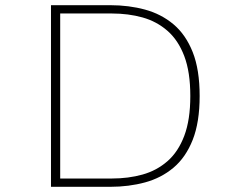

<svg xmlns="http://www.w3.org/2000/svg" viewBox="-20 -720 915 740"><path d="M176.5 0V-700H405Q476.5 -700 539 -683Q601.5 -666 648.8 -626.2Q696 -586.5 722.8 -519Q749.5 -451.5 749.5 -350Q749.5 -249 722.8 -181.2Q696 -113.5 648.8 -73.8Q601.5 -34 539 -17Q476.5 0 405 0ZM212 -32H411.5Q474.5 -32 529.2 -47.2Q584 -62.5 625.5 -98.8Q667 -135 690.2 -196.5Q713.5 -258 713.5 -350Q713.5 -442.5 690.2 -503.8Q667 -565 625.5 -601.2Q584 -637.5 529.2 -652.8Q474.5 -668 411.5 -668H212Z"/></svg>

Font: Trispace SemiExpanded Thin
Style: Regular
Weight: 100
Width: 6
Designer: Tyler Finck
Foundry: Etcetera Type Company
Version: Version 1.210; ttfautohint (v1.8.3)